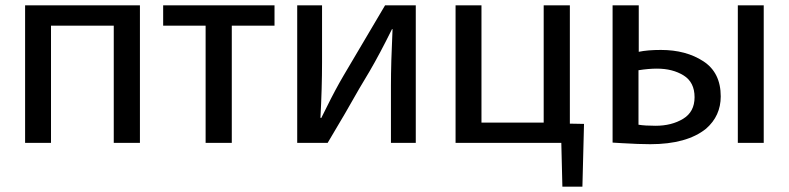

<svg xmlns="http://www.w3.org/2000/svg" viewBox="-20 -507 2955 719"><path d="M74 -487H504V28H406V-411H171V28H74Z M591 -487H1008V-411H848V28H750V-411H591Z M1186 -274Q1186 -177 1180 -66L1183 -65L1205 -109Q1235 -170 1266 -223L1422 -487H1537V28H1444V-187Q1444 -271 1450 -398H1448Q1402 -305 1364 -240Q1332 -188 1272 -82L1207 28H1093V-487H1186Z M1686 -487H1783V-48H2016V-487H2114V-44L2167 -43L2161 192H2086L2082 28H1686Z M2372 -313Q2405 -320 2455 -320Q2549 -320 2614 -277.5Q2679 -235 2679 -146Q2679 -73 2624 -25Q2552 33 2415 33Q2373 33 2307 29L2274 27V-487H2372ZM2743 -487H2840V28H2743ZM2371 -40Q2395 -36 2435 -36Q2495 -36 2538 -62Q2581 -88 2581 -143Q2581 -199 2540 -224.5Q2499 -250 2440 -250Q2409 -250 2371 -244Z"/></svg>

Font: LINE Seed Sans KR Regular
Style: Regular
Weight: 400
Designer: LINE VX Design & Sandoll Inc & Dalton Maag Ltd
Foundry: Sandoll Inc.
Version: Version 1.000